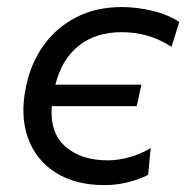

<svg xmlns="http://www.w3.org/2000/svg" viewBox="-20 -528 542 558"><path d="M284 10Q199.5 10 142 -26.2Q84.5 -62.5 61.2 -127.2Q38 -192 55.5 -276Q69.5 -344.5 107.2 -396.8Q145 -449 202.5 -478.2Q260 -507.5 333.5 -507.5Q378 -507.5 423.5 -496.5Q469 -485.5 501 -464L478.5 -392Q441.5 -415.5 406 -425Q370.5 -434.5 334 -434.5Q258 -434.5 208.5 -394.8Q159 -355 141 -282H391L377.5 -219.5H130.5Q124.5 -142.5 169.8 -102.2Q215 -62 293.5 -62Q323.5 -62 357.2 -71.5Q391 -81 418 -98L410.5 -20Q389.5 -8.5 354.8 0.8Q320 10 284 10Z"/></svg>

Font: Commissioner
Style: Italic
Weight: 400
Italic angle: -12°
Designer: Kostas Bartsokas
Foundry: Kostas Bartsokas
Version: Version 1.000; ttfautohint (v1.8.3)